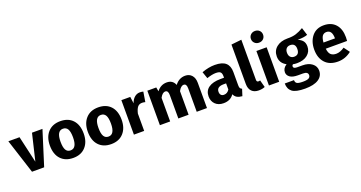

<svg xmlns="http://www.w3.org/2000/svg" viewBox="-53 -1683 5229 2778"><g transform="rotate(-20 2561.0 -294.5)"><path d="M519 -531 352 0H165L-6 -531H166L260 -120L358 -531Z M797 -548Q919 -548 988 -473.5Q1057 -399 1057 -265Q1057 -136 987.5 -59.5Q918 17 797 17Q676 17 606.5 -57.5Q537 -132 537 -266Q537 -395 606.5 -471.5Q676 -548 797 -548ZM797 -432Q701 -432 701 -266Q701 -179 724.5 -139Q748 -99 797 -99Q893 -99 893 -265Q893 -352 869.5 -392Q846 -432 797 -432Z M1381 -548Q1503 -548 1572 -473.5Q1641 -399 1641 -265Q1641 -136 1571.5 -59.5Q1502 17 1381 17Q1260 17 1190.5 -57.5Q1121 -132 1121 -266Q1121 -395 1190.5 -471.5Q1260 -548 1381 -548ZM1381 -432Q1285 -432 1285 -266Q1285 -179 1308.5 -139Q1332 -99 1381 -99Q1477 -99 1477 -265Q1477 -352 1453.5 -392Q1430 -432 1381 -432Z M2022 -546Q2050 -546 2075 -539L2050 -386Q2020 -393 2002 -393Q1956 -393 1931.5 -362Q1907 -331 1892 -267V0H1734V-531H1871L1885 -428Q1903 -483 1939.5 -514.5Q1976 -546 2022 -546Z M2721 -548Q2783 -548 2821 -505.5Q2859 -463 2859 -388V0H2701V-361Q2701 -432 2657 -432Q2612 -432 2576 -363V0H2418V-361Q2418 -432 2373 -432Q2328 -432 2292 -363V0H2134V-531H2271L2283 -468Q2343 -548 2437 -548Q2529 -548 2562 -464Q2625 -548 2721 -548Z M3396 -154Q3396 -124 3404.5 -110Q3413 -96 3432 -89L3399 14Q3350 10 3319.5 -7Q3289 -24 3271 -62Q3219 17 3111 17Q3032 17 2985 -29Q2938 -75 2938 -149Q2938 -236 3002.5 -282Q3067 -328 3187 -328H3241V-351Q3241 -398 3221 -415.5Q3201 -433 3151 -433Q3094 -433 3012 -405L2976 -509Q3081 -548 3176 -548Q3290 -548 3343 -501Q3396 -454 3396 -360ZM3157 -96Q3210 -96 3241 -146V-241H3202Q3096 -241 3096 -163Q3096 -131 3112 -113.5Q3128 -96 3157 -96Z M3652 17Q3583 17 3544.5 -22.5Q3506 -62 3506 -135V-742L3664 -759V-141Q3664 -108 3692 -108Q3706 -108 3718 -113L3748 -1Q3707 17 3652 17Z M3891 -811Q3933 -811 3959 -785.5Q3985 -760 3985 -721Q3985 -682 3959 -656.5Q3933 -631 3891 -631Q3851 -631 3824.5 -657Q3798 -683 3798 -721Q3798 -759 3824.5 -785Q3851 -811 3891 -811ZM3971 -531V0H3813V-531Z M4546 -617 4583 -500Q4531 -479 4430 -479Q4482 -457 4506 -425Q4530 -393 4530 -342Q4530 -263 4469.5 -213.5Q4409 -164 4307 -164Q4274 -164 4246 -170Q4229 -161 4229 -140Q4229 -108 4287 -108H4367Q4459 -108 4514.5 -65Q4570 -22 4570 46Q4570 129 4498.5 175.5Q4427 222 4292 222Q4149 222 4093.5 179Q4038 136 4038 51H4180Q4180 87 4203.5 102Q4227 117 4296 117Q4361 117 4386 101.5Q4411 86 4411 57Q4411 5 4335 5H4258Q4176 5 4135.5 -24.5Q4095 -54 4095 -100Q4095 -162 4158 -202Q4063 -252 4063 -354Q4063 -443 4127 -495.5Q4191 -548 4296 -548Q4376 -546 4431.5 -564Q4487 -582 4546 -617ZM4300 -444Q4263 -444 4241.5 -420.5Q4220 -397 4220 -356Q4220 -313 4241.5 -289.5Q4263 -266 4300 -266Q4380 -266 4380 -358Q4380 -444 4300 -444Z M5099 -276Q5099 -243 5096 -219H4768Q4775 -152 4805 -125Q4835 -98 4888 -98Q4947 -98 5015 -145L5080 -57Q4987 17 4873 17Q4744 17 4675 -59Q4606 -135 4606 -263Q4606 -387 4671.5 -467.5Q4737 -548 4854 -548Q4969 -548 5034 -476Q5099 -404 5099 -276ZM4944 -314V-321Q4942 -443 4858 -443Q4817 -443 4795 -413.5Q4773 -384 4767 -314Z"/></g></svg>

Font: Fira Sans
Style: Bold
Weight: 700
Designer: bBox Type GmbH & Carrois Corporate GbR & Edenspiekermann AG
Foundry: bBox Type GmbH & Carrois Corporate GbR & Edenspiekermann AG
Version: Version 4.301;PS 004.301;hotconv 1.0.88;makeotf.lib2.5.64775